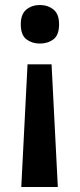

<svg xmlns="http://www.w3.org/2000/svg" viewBox="-20 -566 320 767"><path d="M216 -469Q216 -426 193.5 -409Q171 -392 139 -392Q108 -392 85.5 -409Q63 -426 63 -469Q63 -510 85.5 -528Q108 -546 139 -546Q171 -546 193.5 -528Q216 -510 216 -469ZM90 -309H186L211 181H65Z"/></svg>

Font: Noto Sans Kannada SemiBold
Style: Regular
Weight: 600
Designer: Jelle Bosma - Monotype Design Team
Foundry: Monotype Imaging Inc.
Version: Version 2.005; ttfautohint (v1.8.4.7-5d5b)